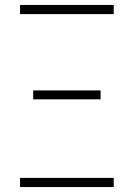

<svg xmlns="http://www.w3.org/2000/svg" viewBox="-20 -755 540 775"><path d="M439 -698H61V-735H439ZM386 -354H114V-390H386ZM61 0V-37H439V0Z"/></svg>

Font: Iosevka Term Curly Extralight
Style: Regular
Weight: 200
Designer: Belleve Invis
Foundry: Belleve Invis
Version: Version 32.3.0